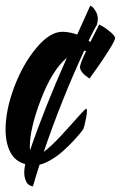

<svg xmlns="http://www.w3.org/2000/svg" viewBox="-28 -682 441 689"><path d="M212 -475Q159 -430 119 -325.5Q79 -221 79 -156Q79 -149 80 -143Q130 -290 212 -475ZM296 -662Q299 -660 303.5 -657Q308 -654 315.5 -641.5Q323 -629 323 -614Q323 -605 320 -594Q308 -573 290 -536Q293 -533 296 -531L328 -594Q334 -591 343.5 -585.5Q353 -580 369 -566.5Q385 -553 385 -545Q385 -537 362 -500.5Q339 -464 316 -432L293 -400Q259 -423 259 -441Q259 -452 281 -499Q277 -500 274 -500Q191 -320 129 -137Q154 -155 190.5 -194.5Q227 -234 252.5 -263Q278 -292 282 -292Q283 -292 283 -291Q284 -289 284 -284Q284 -275 281 -259Q278 -243 275 -231L271 -219Q271 -218 260.5 -205Q250 -192 235 -176Q220 -160 201 -142.5Q182 -125 158.5 -110.5Q135 -96 114 -91Q101 -51 90 -13Q89 -13 87 -13.5Q85 -14 79.5 -16.5Q74 -19 70 -24Q66 -29 62.5 -39Q59 -49 59 -62Q59 -75 62 -91Q62 -92 62.5 -92.5Q63 -93 63 -93Q26 -103 9 -136Q-8 -169 -8 -217Q-8 -287 23 -369.5Q54 -452 102.5 -510Q151 -568 196 -568Q197 -568 197 -568Q224 -567 249 -558Q261 -585 296 -662Z"/></svg>

Font: Vervelle
Style: Script
Weight: 400
Monospace: yes
Designer: Nur Solikh
Foundry: Astageni Type
Version: Version 1.0